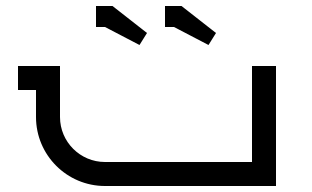

<svg xmlns="http://www.w3.org/2000/svg" viewBox="-20 -620 1040 640"><path d="M700 -510 585 -600H530V-530H560L675 -470ZM470 -510 355 -600H300V-530H330L445 -470ZM40 -400V-320H100V-230C100 -103 203 0 330 0H900V-400H820V-80H330C247.2 -80 180 -147.2 180 -230V-400Z"/></svg>

Font: KetosagCBd
Style: Regular
Weight: 500
Designer: gluk
Foundry: gluk
Version: Version 00.0024